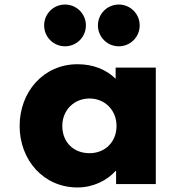

<svg xmlns="http://www.w3.org/2000/svg" viewBox="-20 -811 773 846"><path d="M254.5 -256C254.5 -327 307.5 -377 374.5 -377C440.5 -377 493.5 -327 493.5 -256C493.5 -186 443.5 -136 374.5 -136C302.5 -136 254.5 -186 254.5 -256ZM66.5 -256C66.5 -106 171.5 15 321.5 15C391.5 15 451.5 -16 489.5 -58H491.5V0H666.5V-513H489.5V-464C447.5 -505 390.5 -528 321.5 -528C171.5 -528 66.5 -406 66.5 -256ZM503.5 -791C452.5 -791 411.5 -750 411.5 -699C411.5 -648 452.5 -607 503.5 -607C554.5 -607 595.5 -648 595.5 -699C595.5 -750 554.5 -791 503.5 -791ZM266.5 -791C215.5 -791 174.5 -750 174.5 -699C174.5 -648 215.5 -607 266.5 -607C317.5 -607 358.5 -648 358.5 -699C358.5 -750 317.5 -791 266.5 -791Z"/></svg>

Font: Sztylet
Style: Bd
Weight: 700
Foundry: Cannot Into Space Fonts, PlusOne Fonts
Version: Version 0.12